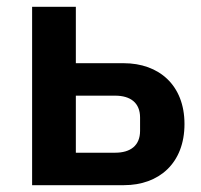

<svg xmlns="http://www.w3.org/2000/svg" viewBox="-20 -542 589 562"><path d="M74 0H343C445 0 520 -64 520 -179C520 -293 445 -357 342 -357H202V-522H74ZM202 -95V-262H317C362 -262 390 -241 390 -198V-159C390 -116 362 -95 317 -95Z"/></svg>

Font: Braiins Sans SemiBold
Style: Regular
Weight: 600
Designer: Mike Abbink, Paul van der Laan, Pieter van Rosmalen, Jiri Chlebus, Lubos Buracinsky
Foundry: Bold Monday, Sudetype
Version: Version 1.000;hotconv 1.0.109;makeotfexe 2.5.65596